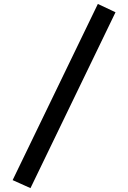

<svg xmlns="http://www.w3.org/2000/svg" viewBox="-20 -853 655 982"><path d="M135.9 109.2 44.6 68.2 480.5 -832.8 570.8 -790.3Z"/></svg>

Font: Fira Code Medium
Style: Regular
Weight: 500
Designer: Carrois Corporate, Edenspiekermann AG, Nikita Prokopov
Foundry: Carrois Corporate, Edenspiekermann AG, Nikita Prokopov
Version: Version 6.002